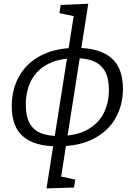

<svg xmlns="http://www.w3.org/2000/svg" viewBox="-20 -792 731 1044"><path d="M310.9 178.5 302.5 166.1 389.2 184.2 382.5 227.7 232.9 232.3 381.9 -712.8 388.9 -702.8 303.6 -720.5 309.9 -765 459.9 -771.7ZM395.7 -531.7Q520.8 -531.7 584.7 -477.4Q648.5 -423 648.5 -309.7Q648.5 -221 608.3 -149.8Q568.1 -78.6 488.9 -37.5Q409.7 3.7 293 3.7Q168.9 3.7 106.4 -49.2Q43.9 -102 43.9 -214.4Q43.9 -306.1 84.3 -377.7Q124.6 -449.4 203.1 -490.5Q281.7 -531.7 395.7 -531.7ZM393.1 -475.5Q318.4 -475.5 266.1 -455.2Q213.8 -434.9 181.7 -399.7Q149.5 -364.6 134.9 -319.3Q120.2 -274 120.2 -223.4Q120.2 -160.8 140.4 -123.3Q160.5 -85.8 199.6 -69.2Q238.8 -52.5 295.4 -52.5Q392 -52.5 453.1 -85.7Q514.3 -118.8 543.2 -175.6Q572.2 -232.4 572.2 -302.7Q572.2 -366.6 550.9 -404.3Q529.6 -441.9 490 -458.7Q450.3 -475.5 393.1 -475.5Z"/></svg>

Font: Bitter Thin
Style: Italic
Weight: 100
Italic angle: -9°
Designer: Sol Matas, and Bitter project Authors
Foundry: Sol Matas
Version: Version 2.002